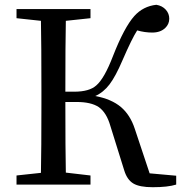

<svg xmlns="http://www.w3.org/2000/svg" viewBox="-20 -771 758 802"><path d="M618 11Q563 11 537 -4.5Q511 -20 499 -59L441 -245Q425 -301 392 -324Q360 -345 300 -345H253Q253 -144 255 -50L358 -38V0H49V-38L151 -49Q153 -144 153 -339V-393Q153 -588 151 -684L49 -695V-733H358V-695L255 -684Q253 -591 253 -388H290Q353 -388 382 -414Q416 -443 452 -537Q499 -657 541 -704Q578 -745 633 -751Q658 -747 673 -730Q687 -714 687 -693Q687 -670 670 -654Q650 -635 616 -635Q585 -635 553 -644Q531 -610 492 -520Q463 -452 437.5 -418.5Q412 -385 378 -370Q446 -357 485 -324Q524 -291 543 -233L605 -47L716 -37V0Q681 11 618 11Z"/></svg>

Font: GenRyuMin TW M
Style: Regular
Weight: 500
Version: Version 1.501;PS 1;hotconv 16.6.51;makeotf.lib2.5.65220